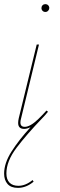

<svg xmlns="http://www.w3.org/2000/svg" viewBox="-26 -622 292 931"><path d="M213 -583Q213 -576 207.5 -570Q202 -564 194 -564Q186 -564 180.5 -569.5Q175 -575 175 -583Q175 -591 180.5 -596.5Q186 -602 194 -602Q202 -602 207.5 -596.5Q213 -591 213 -583ZM5 219Q5 248 20 263.5Q35 279 63 279Q98 279 132 251L137 259Q101 289 61 289Q27 289 10.5 270Q-6 251 -6 220Q-6 169 30 112.5Q66 56 122 -5Q104 3 91 3Q62 3 62 -26Q62 -36 65 -49L152 -406H163L76 -47Q73 -37 73 -28Q73 -7 94 -7Q120 -7 158 -43Q158 -43 178 -63Q182 -68 186.5 -72Q191 -76 194 -80L199 -86L207 -80L204 -77Q192 -62 180 -50Q103 30 54 95Q5 160 5 219Z"/></svg>

Font: Ysabeau Hairline
Style: Italic
Weight: 100
Italic angle: -12°
Designer: Christian Thalmann (Catharsis Fonts)
Version: Version 0.003